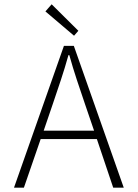

<svg xmlns="http://www.w3.org/2000/svg" viewBox="-20 -872 640 892"><path d="M225 -388 183 -265H417L375 -388Q355 -447 337 -501Q319 -555 302 -616H298Q281 -555 263 -501Q245 -447 225 -388ZM45 0 277 -659H323L555 0H506L430 -226H169L91 0ZM324 -706 191 -819 220 -852 344 -729Z"/></svg>

Font: Source Code Pro Light
Style: Regular
Weight: 300
Monospace: yes
Designer: Paul D. Hunt, Teo Tuominen
Foundry: Adobe Systems Incorporated
Version: Version 2.030;PS 1.000;hotconv 16.6.51;makeotf.lib2.5.65220